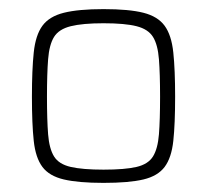

<svg xmlns="http://www.w3.org/2000/svg" viewBox="-20 -716 454 421"><path d="M207 -315Q152 -315 120 -322.5Q88 -330 73 -350Q58 -370 54 -407Q50 -444 50 -504Q50 -563 54 -601Q58 -639 73 -659.5Q88 -680 120 -688Q152 -696 207 -696Q263 -696 294.5 -688Q326 -680 341 -659.5Q356 -639 360 -601Q364 -563 364 -504Q364 -444 360 -407Q356 -370 341 -350Q326 -330 294.5 -322.5Q263 -315 207 -315ZM207 -344Q254 -344 279.5 -350Q305 -356 315.5 -373Q326 -390 328.5 -421.5Q331 -453 331 -504Q331 -554 328.5 -586Q326 -618 315.5 -635Q305 -652 279.5 -658.5Q254 -665 207 -665Q161 -665 135 -658.5Q109 -652 98.5 -635Q88 -618 85.5 -586Q83 -554 83 -504Q83 -453 85.5 -421.5Q88 -390 98.5 -373Q109 -356 135 -350Q161 -344 207 -344Z"/></svg>

Font: Saira Thin
Style: Regular
Weight: 100
Designer: Hector Gatti with collaboration of the Omnibus-Type team
Foundry: Omnibus-Type
Version: Version 1.101